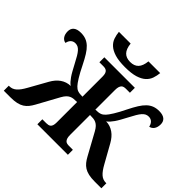

<svg xmlns="http://www.w3.org/2000/svg" viewBox="-204 -1187 1447 1447"><g transform="rotate(45 520.0 -463.5)"><path d="M451.2 -600.1Q451.2 -620.1 447.3 -632.1Q443.4 -644 436.3 -650.4Q429.2 -656.7 419.9 -658.9Q410.6 -661.1 399.9 -661.1H357.9V-713.9H683.1V-661.1H641.1Q630.4 -661.1 620.6 -658.9Q610.8 -656.7 604 -649.9Q597.2 -643.1 593 -630.4Q588.9 -617.7 588.9 -596.2V-387.2Q605.5 -387.2 617.4 -388.7Q629.4 -390.1 638.9 -393.3Q648.4 -396.5 656.2 -402.1Q664.1 -407.7 671.9 -416Q685.5 -430.2 707.8 -466.1Q730 -502 756.8 -557.1Q778.8 -601.1 798.1 -632.1Q817.4 -663.1 838.1 -682.6Q858.9 -702.1 882.8 -711.2Q906.7 -720.2 937 -720.2Q958 -720.2 973.1 -715.6Q988.3 -710.9 997.8 -702.4Q1007.3 -693.8 1011.7 -682.4Q1016.1 -670.9 1016.1 -657.2Q1016.1 -626.5 1002.9 -606.9Q989.7 -587.4 966.8 -583Q964.8 -593.3 960.4 -602.5Q956.1 -611.8 949.5 -618.9Q942.9 -626 933.3 -630.4Q923.8 -634.8 911.1 -634.8Q896 -634.8 883.5 -628.7Q871.1 -622.6 859.4 -609.4Q847.7 -596.2 835.2 -575.2Q822.8 -554.2 807.1 -523.9Q790.5 -492.7 777.8 -469.7Q765.1 -446.8 753.7 -430.4Q742.2 -414.1 731.7 -402.3Q721.2 -390.6 709 -381.8Q731 -381.8 751 -375Q771 -368.2 788.6 -356Q806.2 -343.8 820.8 -326.4Q835.4 -309.1 847.2 -288.1L928.2 -143.1Q941.4 -119.1 953.9 -102.1Q966.3 -85 978.8 -74.2Q991.2 -63.5 1004.9 -58.3Q1018.6 -53.2 1034.2 -53.2H1040V0H969.2Q930.7 0 903.6 -6.1Q876.5 -12.2 857.2 -24.4Q837.9 -36.6 823.7 -54.2Q809.6 -71.8 796.9 -95.2L702.1 -268.1Q689.9 -290 678.2 -302.2Q666.5 -314.5 653.1 -320.8Q639.6 -327.1 624 -328.6Q608.4 -330.1 588.9 -330.1V-118.2Q588.9 -96.7 593 -84Q597.2 -71.3 604 -64.5Q610.8 -57.6 620.6 -55.4Q630.4 -53.2 641.1 -53.2H683.1V0H357.9V-53.2H399.9Q410.6 -53.2 419.9 -55.2Q429.2 -57.1 436.3 -63.2Q443.4 -69.3 447.3 -81.3Q451.2 -93.3 451.2 -112.8V-330.1Q431.6 -330.1 416 -328.6Q400.4 -327.1 387 -320.8Q373.5 -314.5 361.8 -302.2Q350.1 -290 337.9 -268.1L243.2 -95.2Q230.5 -71.8 216.3 -54.2Q202.1 -36.6 182.9 -24.4Q163.6 -12.2 136.5 -6.1Q109.4 0 70.8 0H0V-53.2H5.9Q21.5 -53.2 35.2 -58.3Q48.8 -63.5 61.3 -74.2Q73.7 -85 86.2 -102.1Q98.6 -119.1 111.8 -143.1L192.9 -288.1Q204.6 -309.1 219.2 -326.4Q233.9 -343.8 251.5 -356Q269 -368.2 289.1 -375Q309.1 -381.8 331.1 -381.8Q318.8 -390.6 308.3 -402.3Q297.9 -414.1 286.4 -430.4Q274.9 -446.8 262.2 -469.7Q249.5 -492.7 232.9 -523.9Q217.3 -554.2 204.8 -575.2Q192.4 -596.2 180.7 -609.4Q168.9 -622.6 156.7 -628.7Q144.5 -634.8 128.9 -634.8Q116.2 -634.8 106.7 -630.4Q97.2 -626 90.6 -618.9Q84 -611.8 79.8 -602.5Q75.7 -593.3 73.2 -583Q50.3 -587.4 37.1 -606.9Q23.9 -626.5 23.9 -657.2Q23.9 -670.9 28.3 -682.4Q32.7 -693.8 42.2 -702.4Q51.8 -710.9 66.9 -715.6Q82 -720.2 103 -720.2Q133.3 -720.2 157.2 -711.2Q181.2 -702.1 201.9 -682.6Q222.7 -663.1 241.9 -632.1Q261.2 -601.1 283.2 -557.1Q310.1 -502 332.3 -466.1Q354.5 -430.2 368.2 -416Q376 -407.7 383.8 -402.1Q391.6 -396.5 401.1 -393.3Q410.6 -390.1 422.6 -388.7Q434.6 -387.2 451.2 -387.2ZM520 -826.2Q563 -826.2 586.2 -850.6Q609.4 -875 614.7 -927.2H739.7Q736.8 -897 727.3 -868.7Q717.8 -840.3 694.3 -818.6Q670.9 -796.9 629.2 -783.9Q587.4 -771 520 -771Q452.6 -771 410.9 -783.9Q369.1 -796.9 345.5 -818.6Q321.8 -840.3 312.3 -868.7Q302.7 -897 299.8 -927.2H424.8Q430.2 -875 453.6 -850.6Q477.1 -826.2 520 -826.2Z"/></g></svg>

Font: Droids
Style: b
Weight: 700
Foundry: Ascender Corporation
Version: Version 1.00 build 113